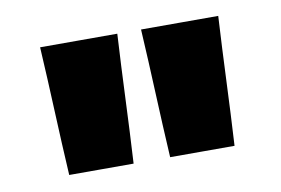

<svg xmlns="http://www.w3.org/2000/svg" viewBox="-44 -746 605 414"><g transform="rotate(-10 259.0 -539.0)"><path d="M78 -398Q74 -468 71 -539Q68 -610 64 -680Q106 -680 148.5 -680Q191 -680 233 -680Q229 -610 226 -539Q223 -468 219 -398Q184 -398 148.5 -398Q113 -398 78 -398ZM299 -398Q295 -468 292 -539Q289 -610 285 -680Q327 -680 369.5 -680Q412 -680 454 -680Q450 -610 447 -539Q444 -468 440 -398Q405 -398 369.5 -398Q334 -398 299 -398Z"/></g></svg>

Font: Tilt Warp
Style: Regular
Weight: 400
Designer: Andy Clymer
Foundry: Andy Clymer
Version: Version 1.000